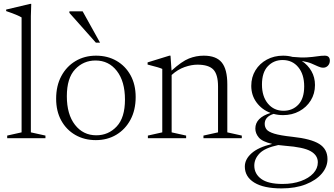

<svg xmlns="http://www.w3.org/2000/svg" viewBox="-20 -730 1762 1014"><path d="M143 -31 220 -14V0H18V-14L94 -31V-638Q74 -650.5 12.5 -671.5V-679.5L139 -709.5H145L143 -644.5Z M486 10Q425.5 10 378 -17.2Q330.5 -44.5 303.5 -93.5Q276.5 -142.5 276.5 -208.5Q276.5 -277 303.8 -328Q331 -379 378.8 -407.5Q426.5 -436 487 -436Q548 -436 595.2 -408.8Q642.5 -381.5 669.5 -332.5Q696.5 -283.5 696.5 -217.5Q696.5 -149 669.2 -98Q642 -47 594.5 -18.5Q547 10 486 10ZM488.5 -15.5Q552.5 -15.5 596.2 -62Q640 -108.5 640 -204Q640 -300 597.2 -355.2Q554.5 -410.5 484.5 -410.5Q420.5 -410.5 376.8 -364Q333 -317.5 333 -222Q333 -126 376 -70.8Q419 -15.5 488.5 -15.5ZM508.5 -504.5H486.5L346.5 -662V-670H416.5Z M1054.5 -14 1131.5 -31V-273Q1131.5 -336.5 1106.8 -362.5Q1082 -388.5 1022.5 -388.5Q991 -388.5 954.8 -375.8Q918.5 -363 886.5 -334V-31L963 -14V0H761V-14L837 -31V-366Q829 -370 811.2 -375.2Q793.5 -380.5 759.5 -389V-400.5L874.5 -436H880.5L886 -357Q940 -406 977.8 -421Q1015.5 -436 1056 -436Q1122 -436 1151.2 -400Q1180.5 -364 1180.5 -284.5V-31L1257 -14V0H1054.5Z M1475 -122Q1449 -122 1425 -128.5Q1378 -113.5 1378 -76Q1378 -59.5 1387.5 -46.8Q1397 -34 1428.2 -24.2Q1459.5 -14.5 1524.5 -7.5Q1622.5 3 1666 30.2Q1709.5 57.5 1709.5 110.5Q1709.5 151.5 1679.5 186.8Q1649.5 222 1595 243.5Q1540.5 265 1467 265Q1372.5 265 1322.8 234.2Q1273 203.5 1273 149.5Q1273 111.5 1308.2 79.8Q1343.5 48 1417.5 30Q1365 18 1346.8 -3.8Q1328.5 -25.5 1328.5 -51Q1328.5 -108.5 1409 -133.5Q1363.5 -150.5 1335.2 -188.5Q1307 -226.5 1307 -276.5Q1307 -322.5 1329 -358.5Q1351 -394.5 1389.2 -415.2Q1427.5 -436 1475 -436Q1501 -436 1525 -429.5Q1570.5 -425 1601.5 -427Q1632.5 -429 1654.5 -432.5Q1676.5 -436 1695 -436Q1722 -436 1722 -409.5Q1722 -394 1712 -383.2Q1702 -372.5 1687 -372.5Q1674 -372.5 1659.8 -379.2Q1645.5 -386 1625.2 -394.5Q1605 -403 1574 -408Q1606 -387 1624.8 -354.2Q1643.5 -321.5 1643.5 -281Q1643.5 -235.5 1621.2 -199.5Q1599 -163.5 1560.8 -142.8Q1522.5 -122 1475 -122ZM1477.5 -145Q1525 -145 1555.8 -177.5Q1586.5 -210 1586.5 -274Q1586.5 -337.5 1555.2 -375.2Q1524 -413 1472.5 -413Q1425.5 -413 1394.5 -380.2Q1363.5 -347.5 1363.5 -283.5Q1363.5 -220.5 1395 -182.8Q1426.5 -145 1477.5 -145ZM1323 144.5Q1323 188 1359.5 214.8Q1396 241.5 1472 241.5Q1527 241.5 1569 226.2Q1611 211 1634.8 185.2Q1658.5 159.5 1658.5 127Q1658.5 90 1620.5 68.5Q1582.5 47 1487 40Q1467 38.5 1449.5 36Q1379 51 1351 80Q1323 109 1323 144.5Z"/></svg>

Font: Newsreader Text Light
Style: Regular
Weight: 300
Designer: Hugues Gentile
Foundry: Production Type
Version: Version 1.002